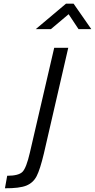

<svg xmlns="http://www.w3.org/2000/svg" viewBox="-20 -951 515 1041"><path d="M173.8 -793 337.9 -931.2H378.9L475.1 -793H405.8L352.1 -874L255.9 -793ZM350.1 -691.9 217.8 -118.2Q197.3 -32.2 178.7 3.9Q160.2 40 123 55.2Q85.9 70.3 6.8 69.8L19 2Q81.1 2 102.1 -19.5Q123 -41 142.1 -124L273.9 -691.9Z"/></svg>

Font: TitilliumWeb-Italic
Style: Italic
Weight: 400
Italic angle: -13°
Version: Version 1.001;PS 57.000;hotconv 1.0.70;makeotf.lib2.5.55311